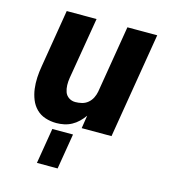

<svg xmlns="http://www.w3.org/2000/svg" viewBox="-109 -610 819 914"><g transform="rotate(15 300.0 -152.5)"><path d="M197 8Q168 8 142 -0.5Q116 -9 97.5 -27.5Q79 -46 69 -71Q59 -96 55.5 -123Q52 -150 53.5 -178.5Q55 -207 60 -235L107 -520H254L203 -216Q200 -198 200.5 -180Q201 -162 206.5 -146.5Q212 -131 226 -121.5Q240 -112 258 -112Q274 -112 290.5 -116Q307 -120 320 -131Q333 -142 340.5 -157Q348 -172 351 -188L406 -520H553L467 0H320L330 -64Q318 -47 303.5 -33Q289 -19 271.5 -9.5Q254 0 234.5 4Q215 8 197 8ZM157 215 186 40H288L259 215Z"/></g></svg>

Font: Iosevka Aile Heavy
Style: Italic
Weight: 900
Italic angle: -9°
Designer: Belleve Invis
Foundry: Belleve Invis
Version: Version 31.1.0; ttfautohint (v1.8.4)